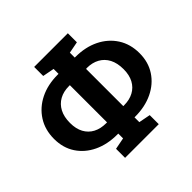

<svg xmlns="http://www.w3.org/2000/svg" viewBox="-192 -949 1187 1187"><g transform="rotate(-45 401.5 -355.5)"><path d="M258.3 42V-37.1L334.5 -51.8V-93.8H326.7Q239.7 -93.8 172.9 -125.7Q106 -157.7 68.1 -215.6Q30.3 -273.4 30.3 -351.1Q30.3 -430.7 68.4 -490.2Q106.4 -549.8 173.1 -583Q239.7 -616.2 326.7 -616.2H334.5V-659.2L258.3 -673.8V-752.9H552.7V-673.8L476.6 -659.2V-616.2H482.4Q569.3 -616.2 636.2 -583.3Q703.1 -550.3 741.2 -491Q779.3 -431.6 779.3 -352.1Q779.3 -274.4 741.2 -216.3Q703.1 -158.2 636 -126Q568.8 -93.8 482.4 -93.8H476.6V-51.8L552.7 -37.1V42ZM326.7 -191.9H334.5V-517.1H326.7Q278.8 -517.1 243.7 -497.6Q208.5 -478 189.2 -441.2Q169.9 -404.3 169.9 -351.1Q169.9 -299.8 189.2 -264.4Q208.5 -229 243.7 -210.4Q278.8 -191.9 326.7 -191.9ZM476.6 -191.9H483.4Q530.8 -191.9 565.9 -210.7Q601.1 -229.5 620.4 -265.4Q639.6 -301.3 639.6 -352.1Q639.6 -405.8 620.4 -442.6Q601.1 -479.5 565.9 -498.8Q530.8 -518.1 483.4 -518.1L476.6 -517.1Z"/></g></svg>

Font: Roboto Slab LO
Style: Bold
Weight: 700
Designer: Google
Version: Version 2.000